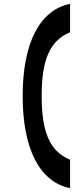

<svg xmlns="http://www.w3.org/2000/svg" viewBox="-20 -869 440 1000"><path d="M345 -849C186 -817 98 -643 98 -369C98 -95 186 79 345 111V-37C241 -80 197 -178 197 -369C197 -560 241 -658 345 -701Z"/></svg>

Font: Yard Headline
Style: Regular
Weight: 400
Monospace: yes
Designer: Roman Shamin
Foundry: Evil Martians
Version: Version 1.000